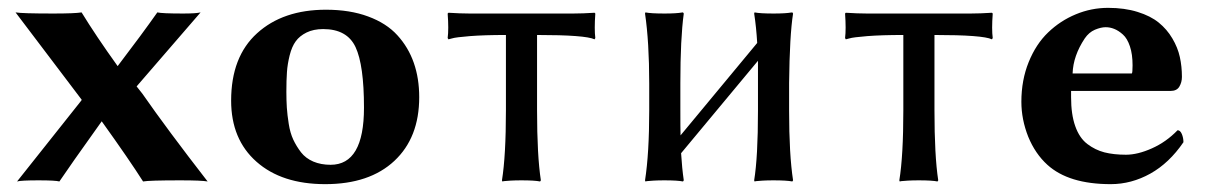

<svg xmlns="http://www.w3.org/2000/svg" viewBox="-20 -464 3108 494"><path d="M190.4 -207 187.5 -203.1 23.9 2.9C30.4 1 48.8 0 79.1 0C108.4 0 126.3 1 132.8 2.9C148.4 -20.5 184.7 -72.1 241.7 -151.9C289.6 -85.1 325 -33.5 348.1 2.9C358.2 1 390.1 0 443.8 0C480.6 0 504.1 1 514.2 2.9C444.5 -86.9 388.5 -162.3 346.2 -223.1L331.5 -241.7L496.1 -432.1C488.6 -430.2 473.6 -429.2 451.2 -429.2C414.4 -429.2 392.3 -430.2 384.8 -432.1C358.7 -395 324.7 -349 282.7 -293.9C245.3 -346 214.4 -392.1 189.9 -432.1C178.5 -430.2 154.3 -429.2 117.2 -429.2C63.2 -429.2 30.8 -430.2 20 -432.1L186 -212.9Z M574.7 -205.1C574.7 -138.7 596.4 -86.3 639.9 -47.9C683.3 -9.4 742.4 9.8 816.9 9.8C892.7 9.8 952 -10.2 994.6 -50C1037.3 -89.9 1058.6 -144.5 1058.6 -213.9C1058.6 -246.1 1054 -275.6 1044.7 -302.2C1035.4 -328.9 1021.3 -352.6 1002.4 -373.3C983.6 -394 958.5 -410.1 927.2 -421.6C896 -433.2 859.9 -439 818.8 -439C745 -439 685.8 -418.8 641.4 -378.4C596.9 -338.1 574.7 -280.3 574.7 -205.1ZM811.5 -389.2C852.5 -389.2 880.3 -373.7 894.8 -342.8C909.3 -311.8 916.5 -259.9 916.5 -187C916.5 -89 887.9 -40 830.6 -40C814 -40 799.2 -42.8 786.1 -48.3C773.1 -53.9 762.6 -61.8 754.6 -72C746.7 -82.3 740 -93.2 734.6 -104.7C729.2 -116.3 725.3 -129.8 722.9 -145.3C720.5 -160.7 718.8 -174.6 718 -187C717.2 -199.4 716.8 -213.1 716.8 -228C716.8 -247.9 717.3 -264.7 718.3 -278.6C719.2 -292.4 721.6 -306.8 725.3 -321.8C729.1 -336.8 734.3 -348.8 741 -357.9C747.6 -367 756.9 -374.5 768.8 -380.4C780.7 -386.2 794.9 -389.2 811.5 -389.2Z M1281.7 -374V-180.2C1281.7 -102.4 1278.3 -42.3 1271.5 0L1272.5 2.9L1276.9 2C1279.8 1.6 1285.4 1.2 1293.7 0.7C1302 0.2 1311.4 0 1321.8 0C1344.6 0 1360.5 1 1369.6 2.9L1371.6 0C1365.1 -42.3 1361.8 -102.4 1361.8 -180.2V-374C1444.8 -374 1494.1 -370.3 1509.8 -362.8L1511.7 -366.2C1509.8 -381.2 1509.8 -402.2 1511.7 -429.2L1509.8 -431.2C1489.6 -429.9 1471.2 -429.2 1454.6 -429.2H1188.5C1172.2 -429.2 1154 -429.9 1133.8 -431.2L1131.8 -429.2C1133.8 -402.2 1133.8 -381.2 1131.8 -366.2L1133.8 -362.8L1143.1 -365.2C1149.3 -367.2 1164.6 -369.1 1189.2 -371.1C1213.8 -373 1244.6 -374 1281.7 -374Z M1730.5 -250C1730.5 -326.5 1733.4 -386.2 1739.3 -429.2L1737.3 -432.1L1732.9 -431.6C1730 -431 1724.5 -430.4 1716.6 -429.9C1708.6 -429.4 1699.5 -429.2 1689.5 -429.2C1666 -429.2 1649.7 -430.2 1640.6 -432.1L1639.6 -429.2C1646.8 -380.4 1650.4 -320.3 1650.4 -249V-180.2C1650.4 -106.3 1646.8 -46.2 1639.6 0L1640.6 2.9L1645 2C1647.9 1.6 1653.5 1.2 1661.6 0.7C1669.8 0.2 1679 0 1689.5 0C1712.2 0 1728.2 1 1737.3 2.9L1739.3 0C1736.3 -20.5 1734 -43.8 1732.4 -69.8L1930.2 -307.6V-250V-179.2C1930.2 -99.8 1926.9 -40 1920.4 0L1921.4 2.9L1925.8 2C1928.7 1.6 1934.2 1.2 1942.4 0.7C1950.5 0.2 1959.8 0 1970.2 0C1993 0 2009.1 1 2018.6 2.9L2020.5 0C2013.7 -44.3 2010.3 -104 2010.3 -179.2V-250C2011.2 -332 2014.6 -391.8 2020.5 -429.2L2018.6 -432.1L2014.2 -431.6C2011.2 -431 2005.7 -430.4 1997.6 -429.9C1989.4 -429.4 1980.3 -429.2 1970.2 -429.2C1946.8 -429.2 1930.5 -430.2 1921.4 -432.1L1920.4 -429.2C1924 -406.1 1926.6 -380.9 1928.2 -353.5L1731 -115.7C1730.6 -128.7 1730.5 -150.2 1730.5 -180.2Z M2304.2 -374V-180.2C2304.2 -102.4 2300.8 -42.3 2293.9 0L2294.9 2.9L2299.3 2C2302.2 1.6 2307.9 1.2 2316.2 0.7C2324.5 0.2 2333.8 0 2344.2 0C2367 0 2383 1 2392.1 2.9L2394 0C2387.5 -42.3 2384.3 -102.4 2384.3 -180.2V-374C2467.3 -374 2516.6 -370.3 2532.2 -362.8L2534.2 -366.2C2532.2 -381.2 2532.2 -402.2 2534.2 -429.2L2532.2 -431.2C2512 -429.9 2493.7 -429.2 2477.1 -429.2H2210.9C2194.7 -429.2 2176.4 -429.9 2156.2 -431.2L2154.3 -429.2C2156.2 -402.2 2156.2 -381.2 2154.3 -366.2L2156.2 -362.8L2165.5 -365.2C2171.7 -367.2 2187.1 -369.1 2211.7 -371.1C2236.2 -373 2267.1 -374 2304.2 -374Z M2739.7 -274.9C2740.7 -305.2 2751.1 -335.3 2771 -365.2C2778.2 -375.7 2786.9 -383.1 2797.1 -387.5C2807.4 -391.8 2816.6 -394 2824.7 -394C2832.2 -394 2839.6 -392.6 2846.9 -389.6C2854.2 -386.7 2861.7 -381.9 2869.1 -375.2C2876.6 -368.6 2882.6 -358.4 2887.2 -344.7C2891.8 -331.1 2894 -314.8 2894 -295.9C2894 -283.2 2893.4 -276.2 2892.1 -274.9ZM3009.8 -128.9C2990.2 -108.7 2968.3 -93.2 2943.8 -82.3C2919.4 -71.4 2897.1 -65.9 2877 -65.9C2855.8 -65.9 2837.3 -68 2821.5 -72C2805.7 -76.1 2791.1 -83.3 2777.6 -93.5C2764.1 -103.8 2753.7 -119 2746.6 -139.2C2739.4 -159.3 2735.8 -184.2 2735.8 -213.9V-230H2991.7C3002.4 -230 3010 -233.7 3014.4 -241.2C3018.8 -248.7 3021 -257 3021 -266.1C3021 -284 3019.2 -301.1 3015.6 -317.4C3012 -333.7 3005.6 -349.6 2996.3 -365.2C2987.1 -380.9 2975.4 -394.4 2961.4 -405.8C2947.4 -417.2 2929.3 -426.4 2907 -433.3C2884.7 -440.3 2859.4 -443.8 2831.1 -443.8C2802.4 -443.8 2774.7 -438.3 2748 -427.2C2721.4 -416.2 2697.6 -400.6 2676.8 -380.6C2655.9 -360.6 2639.2 -335.1 2626.7 -304.2C2614.2 -273.3 2607.9 -239.3 2607.9 -202.1C2607.9 -171.9 2613.8 -141.9 2625.5 -112.3C2637.5 -83 2654 -58.9 2674.8 -40C2711.3 -6.8 2765.6 9.8 2837.9 9.8C2873.4 9.8 2907.3 0.7 2939.7 -17.3C2972.1 -35.4 3000.5 -62.3 3024.9 -98.1C3024.9 -105.6 3023.5 -112.6 3020.8 -119.1C3018 -125.7 3014.3 -128.9 3009.8 -128.9Z"/></svg>

Font: Linux Biolinum G
Style: Bold
Weight: 700
Designer: Philipp H. Poll
Foundry: Philipp H. Poll
Version: Version 1.1.0